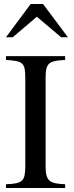

<svg xmlns="http://www.w3.org/2000/svg" viewBox="-20 -944 373 964"><path d="M321 -757 196 -924H134L10 -757H44L165 -860L287 -757ZM307 0V-19C225 -22 209 -37 209 -112V-551C209 -627 223 -639 307 -643V-662H10V-643C95 -638 107 -630 107 -551V-112C107 -34 94 -22 10 -19V0Z"/></svg>

Font: STIX Math
Style: Regular
Weight: 400
Designer: MicroPress Inc., with final additions and corrections provided by Coen Hoffman, Elsevier (retired)
Version: Version 1.1.0